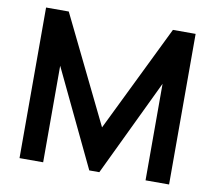

<svg xmlns="http://www.w3.org/2000/svg" viewBox="-79 -812 1013 904"><g transform="rotate(10 427.5 -360.0)"><path d="M70 0H183V-461.5L403.5 0H451.5L672.5 -461.5V0H785V-720H676.5L427.5 -210L178.5 -720H70Z"/></g></svg>

Font: Manrope
Style: Bold
Weight: 700
Designer: Mikhail Sharanda
Foundry: Mikhail Sharanda
Version: Version 4.505;FEAKit 1.0